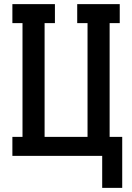

<svg xmlns="http://www.w3.org/2000/svg" viewBox="-20 -755 640 930"><path d="M475 155V0H40V-92H89V-643H40V-735H246V-643H196V-92H404V-643H354V-735H560V-643H511V-92H572V155Z"/></svg>

Font: Iosevka Curly Slab SmBdEx
Style: Regular
Weight: 600
Width: 7
Monospace: yes
Designer: Belleve Invis
Foundry: Belleve Invis
Version: Version 11.1.0; ttfautohint (v1.8.3)